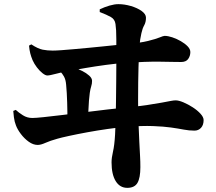

<svg xmlns="http://www.w3.org/2000/svg" viewBox="-20 -835 1040 926"><path d="M594 71Q558 71 538 38.5Q518 6 518 -52Q518 -74 525 -104Q532 -134 535 -186Q537 -218 538 -260.5Q539 -303 539.5 -350Q540 -397 540.5 -441Q541 -485 541 -520Q541 -555 541 -573Q541 -618 541 -644.5Q541 -671 540 -688Q539 -705 537 -719Q534 -742 514.5 -753Q495 -764 461 -777V-790Q484 -801 508 -808Q532 -815 551 -815Q580 -815 611 -806Q642 -797 663 -782Q684 -767 684 -750Q684 -728 675.5 -713Q667 -698 662 -675Q655 -644 653 -617Q651 -590 650 -567Q649 -544 648 -511.5Q647 -479 646.5 -438Q646 -397 646 -350Q646 -303 647.5 -252.5Q649 -202 652 -149Q654 -110 655.5 -82.5Q657 -55 657 -29Q657 23 643 47Q629 71 594 71ZM305 -245Q305 -268 305 -292Q305 -316 304 -340Q303 -364 302 -386Q301 -408 299 -426Q297 -451 288.5 -466Q280 -481 271 -489.5Q262 -498 258 -502L261 -513Q281 -515 301 -513.5Q321 -512 343 -506Q358 -502 377 -492.5Q396 -483 410 -470.5Q424 -458 424 -445Q424 -431 420 -419Q416 -407 413 -387Q411 -374 409 -349Q407 -324 406 -296.5Q405 -269 405 -248ZM162 -136Q140 -136 118.5 -151.5Q97 -167 80.5 -189Q64 -211 57 -230Q50 -247 47 -270Q44 -293 44 -300L56 -305Q70 -292 90.5 -279Q111 -266 136 -266Q151 -266 190 -270Q229 -274 282 -280.5Q335 -287 391.5 -294Q448 -301 498.5 -307Q549 -313 582 -316Q647 -322 690 -328.5Q733 -335 760 -340Q787 -345 802.5 -348Q818 -351 827 -351Q842 -351 864.5 -341.5Q887 -332 909.5 -317.5Q932 -303 947 -286.5Q962 -270 962 -256Q962 -232 949.5 -218.5Q937 -205 918 -205Q892 -205 866 -210Q840 -215 805 -220Q770 -225 717.5 -227Q665 -229 586 -223Q549 -220 499.5 -213Q450 -206 401 -197Q352 -188 313 -179.5Q274 -171 257 -166Q221 -156 199 -146Q177 -136 162 -136ZM208 -471Q199 -471 185 -482Q171 -493 158 -510Q145 -527 137 -545Q130 -562 126 -577.5Q122 -593 120 -615L131 -621Q163 -600 185.5 -595.5Q208 -591 234 -591Q250 -591 277 -593Q304 -595 338 -598Q372 -601 408.5 -604.5Q445 -608 479.5 -611.5Q514 -615 542.5 -618Q571 -621 588 -622Q656 -628 694 -637.5Q732 -647 750 -654.5Q768 -662 774 -662Q790 -662 811 -655Q832 -648 852 -636.5Q872 -625 885 -611.5Q898 -598 898 -584Q898 -565 887.5 -550.5Q877 -536 854 -536Q838 -536 811.5 -536.5Q785 -537 750.5 -537.5Q716 -538 675 -536.5Q634 -535 589 -532Q543 -529 491 -522Q439 -515 392.5 -507Q346 -499 313 -493Q279 -487 249.5 -479Q220 -471 208 -471Z"/></svg>

Font: Noto Serif JP Black
Style: Regular
Weight: 900
Designer: Ryoko NISHIZUKA 西塚涼子 (kana & ideographs); Frank Grießhammer (Latin, Greek & Cyrillic); Wenlong ZHANG 张文龙 (bopomofo); San
Foundry: Adobe
Version: Version 2.003-H1;hotconv 1.1.1;makeotfexe 2.6.0